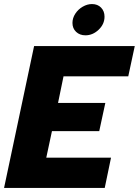

<svg xmlns="http://www.w3.org/2000/svg" viewBox="-25 -926 684 946"><path d="M332 -813Q332 -837 346 -858.5Q360 -880 382.5 -893Q405 -906 428 -906Q456 -906 473 -888.5Q490 -871 490 -844Q490 -807 461 -779.5Q432 -752 396 -752Q368 -752 350 -769Q332 -786 332 -813ZM143 -699H639L607 -550H288L261 -419H494L464 -280H231L203 -149H522L491 0H-5Z"/></svg>

Font: Prompt
Style: Bold Italic
Weight: 700
Italic angle: -12°
Designer: Katatrad Team
Foundry: CadsonDemak
Version: Version 1.001